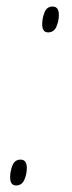

<svg xmlns="http://www.w3.org/2000/svg" viewBox="-20 -561 221 587"><path d="M127 -462Q109 -462 109 -487Q109 -505 116 -523Q123 -541 141 -541Q160 -541 160 -515Q160 -497 152.5 -479.5Q145 -462 127 -462ZM29 6Q11 6 11 -19Q11 -37 18 -55Q25 -73 43 -73Q62 -73 62 -47Q62 -29 54.5 -11.5Q47 6 29 6Z"/></svg>

Font: Noto Serif Display SemiCondensed Thin
Style: Italic
Weight: 100
Width: 4
Italic angle: -12°
Designer: Monotype Design Team
Foundry: Monotype Imaging Inc.
Version: Version 2.009